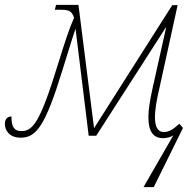

<svg xmlns="http://www.w3.org/2000/svg" viewBox="-26 -557 801 788"><path d="M685 -1 563 211H605L725 -32L710 -49C687 -28 668 -15 647 -15C622 -15 610 -36 610 -76C610 -109 618 -152 628 -194L703 -536H681L360 -31L296 -537H204L199 -517H220C259 -517 268 -512 278 -484C259 -442 241 -387 213 -297C139 -55 109 -19 62 -19C34 -19 21 -33 21 -79C3 -79 -6 -66 -6 -49C-6 -23 11 8 59 8C122 8 159 -38 229 -265C251 -334 267 -390 284 -439L338 0H369L655 -445H656L600 -194C590 -148 583 -108 583 -76C583 -16 604 10 643 10C659 10 673 6 685 -1Z"/></svg>

Font: Noto Serif SemiCondensed Thin
Style: Italic
Weight: 100
Width: 4
Italic angle: -12°
Designer: Monotype Design Team
Foundry: Monotype Imaging Inc.
Version: Version 2.013